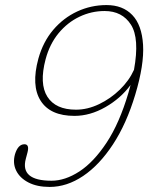

<svg xmlns="http://www.w3.org/2000/svg" viewBox="-20 -729 585 758"><path d="M176 9Q126.5 9 92.5 -8.5Q58.5 -26 44 -55.2Q29.5 -84.5 39 -119.5Q51 -159.5 76.5 -159.5Q97 -159.5 88.5 -127L82 -102.5Q58.5 -15.5 183.5 -15.5Q237 -15.5 293.5 -52.2Q350 -89 400.8 -165.8Q451.5 -242.5 487 -362.5Q491.5 -378.5 495.5 -393.5Q456.5 -340.5 396 -306Q335.5 -271.5 274 -271.5Q178.5 -271.5 140.5 -331.2Q102.5 -391 131.5 -497.5Q150 -564 190.2 -611.2Q230.5 -658.5 285 -683.8Q339.5 -709 400.5 -709Q464.5 -709 502.2 -669.8Q540 -630.5 544.8 -552Q549.5 -473.5 514 -355.5Q479.5 -240.5 426 -159Q372.5 -77.5 308.2 -34.2Q244 9 176 9ZM160 -495Q134.5 -398.5 167 -347.2Q199.5 -296 280 -296Q325.5 -296 371 -317.8Q416.5 -339.5 453.2 -375.2Q490 -411 509 -453.5Q531.5 -577.5 497 -631.5Q462.5 -685.5 393 -685.5Q341 -685.5 293.8 -663Q246.5 -640.5 211.2 -597.8Q176 -555 160 -495Z"/></svg>

Font: Fraunces 144pt S100 Thin
Style: Italic
Weight: 100
Italic angle: -16°
Version: Version 1.000; ttfautohint (v1.8.3)